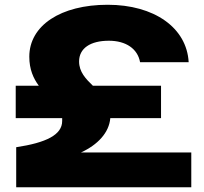

<svg xmlns="http://www.w3.org/2000/svg" viewBox="-20 -786 856 806"><path d="M46 -290H241V-278C241 -220 174 -187 48 -168V0H783V-146H320C390 -178 438 -229 443 -290H656V-426H370C340 -455 312 -484 312 -528C312 -583 359 -615 437 -615C509 -615 558 -581 568 -525H772C764 -670 627 -766 432 -766C235 -766 103 -679 103 -548C103 -495 120 -457 143 -426H46Z"/></svg>

Font: Bounded
Style: Bold
Weight: 700
Designer: Vlad Churkin
Version: Version 3.0